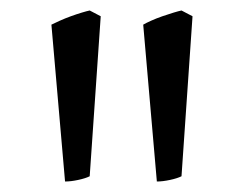

<svg xmlns="http://www.w3.org/2000/svg" viewBox="-20 -743 465 366"><path d="M326 -407Q318 -403 304 -400Q290 -397 279 -397L253 -696Q258 -699 268 -703.5Q278 -708 289.5 -712Q301 -716 311 -719Q321 -722 326 -723L347 -712ZM151 -407Q143 -403 129 -400Q115 -397 104 -397L78 -696Q84 -699 94 -703.5Q104 -708 115 -712Q126 -716 136 -719Q146 -722 151 -723L172 -712Z"/></svg>

Font: Kalpurush
Style: Regular
Weight: 400
Designer: Md. Tanbin Islam Siyam
Foundry: Tanbin Islam Siyam
Version: Version 0.258